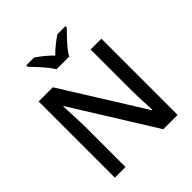

<svg xmlns="http://www.w3.org/2000/svg" viewBox="-247 -1107 1272 1272"><g transform="rotate(-45 389.0 -470.5)"><path d="M683 0H549L191 -575H187Q189 -535 191.5 -483Q194 -431 195 -378V0H95V-714H228L585 -142H589Q588 -163 586.5 -195.5Q585 -228 583.5 -264Q582 -300 582 -333V-714H683ZM330 -781Q316 -804 294 -831Q272 -858 248 -883.5Q224 -909 206 -928V-941H279Q305 -924 333.5 -901Q362 -878 388 -851Q414 -878 443 -901Q472 -924 498 -941H573V-928Q554 -909 529.5 -883.5Q505 -858 482.5 -831Q460 -804 448 -781Z"/></g></svg>

Font: Noto Sans Thaana Medium
Style: Regular
Weight: 500
Designer: David Williams
Foundry: Google Inc.
Version: Version 3.001; ttfautohint (v1.8.4.7-5d5b)